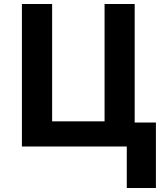

<svg xmlns="http://www.w3.org/2000/svg" viewBox="-20 -734 821 962"><path d="M761.2 -120.1V208H615.2V0H89.8V-713.9H241.2V-126H503.9V-713.9H654.8V-120.1Z"/></svg>

Font: Open Sans
Style: Bold
Weight: 700
Designer: Monotype Design Team
Foundry: Monotype Imaging Inc.
Version: Version 3.000; ttfautohint (v1.8.4)